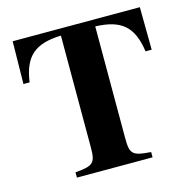

<svg xmlns="http://www.w3.org/2000/svg" viewBox="-101 -775 868 875"><g transform="rotate(-15 333.5 -338.0)"><path d="M34 -676 31 -475H60C77 -594 129 -640 253 -644V-117C253 -43 242 -32 156 -25V0H513V-25C426 -31 415 -41 415 -117V-644C538 -640 590 -594 607 -475H636L634 -676Z"/></g></svg>

Font: XITS Math
Style: Bold
Weight: 700
Designer: MicroPress Inc., with final additions and corrections provided by Coen Hoffman, Elsevier (retired)
Version: Version 1.105